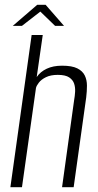

<svg xmlns="http://www.w3.org/2000/svg" viewBox="-20 -775 407 795"><path d="M23 0 111 -630H157L132 -456Q147 -478 173.5 -490.5Q200 -503 237 -503Q278 -503 300 -492Q322 -481 331 -462.5Q340 -444 340 -420.5Q340 -397 337 -372L285 0H237L287 -361Q290 -377 291 -395Q292 -413 287 -428.5Q282 -444 266.5 -454.5Q251 -465 219 -465Q190 -465 170.5 -455.5Q151 -446 141 -433Q131 -420 129 -411L71 0ZM33 -668 134 -755H169L245 -668H208L147 -727L71 -668Z"/></svg>

Font: Alumni Sans Light
Style: Italic
Weight: 300
Italic angle: -8°
Version: Version 1.016